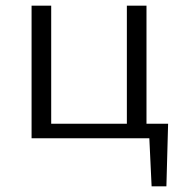

<svg xmlns="http://www.w3.org/2000/svg" viewBox="-20 -486 650 675"><path d="M565 169H513L505 0H91V-466H160V-51H426V-466H495V-51H571Z"/></svg>

Font: Ysabeau SC
Style: Regular
Weight: 400
Designer: Christian Thalmann (Catharsis Fonts)
Version: Version 0.003